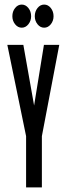

<svg xmlns="http://www.w3.org/2000/svg" viewBox="-20 -819 290 839"><path d="M94 0V-224L12 -623H82L129 -358L172 -623H239L163 -224V0ZM75 -698Q58 -698 46 -713Q34 -728 34 -748Q34 -769 46 -784Q58 -799 75 -799Q92 -799 104 -784Q116 -769 116 -748Q116 -728 104 -713Q92 -698 75 -698ZM173 -698Q156 -698 144 -713Q132 -728 132 -748Q132 -769 144 -784Q156 -799 173 -799Q190 -799 202 -784Q214 -769 214 -748Q214 -728 202 -713Q190 -698 173 -698Z"/></svg>

Font: Inconsolata UltraCondensed Bold
Style: Regular
Weight: 700
Width: 1
Monospace: yes
Designer: Raph Levien, Cyreal, Brenton Simpson
Foundry: Raph Levien, Cyreal, Google
Version: Version 3.001; ttfautohint (v1.8.2.53-6de2)